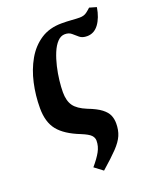

<svg xmlns="http://www.w3.org/2000/svg" viewBox="-147 -660 784 968"><g transform="rotate(-20 244.5 -176.0)"><path d="M241 223 196 189Q226 154 241.5 126Q257 98 257 68Q257 52 245 39Q233 26 194 10Q115 -21 80 -64.5Q45 -108 45 -183Q45 -251 59.5 -316Q74 -381 104 -433.5Q134 -486 181 -517Q228 -548 294 -548Q323 -548 347.5 -546Q372 -544 390 -544Q413 -544 428 -555.5Q443 -567 451 -575L489 -564Q480 -509 455.5 -476Q431 -443 393 -443Q368 -443 353.5 -455Q339 -467 325.5 -479Q312 -491 290 -491Q268 -491 250 -472Q232 -453 219 -421.5Q206 -390 197.5 -353.5Q189 -317 185 -281.5Q181 -246 181 -219Q181 -173 200 -146Q219 -119 268 -99Q315 -81 339 -62.5Q363 -44 371.5 -24Q380 -4 380 20Q380 56 368 84Q356 112 326 143.5Q296 175 241 223Z"/></g></svg>

Font: Noto Serif ExtraCondensed
Style: Bold Italic
Weight: 700
Width: 2
Italic angle: -12°
Designer: Monotype Design Team
Foundry: Monotype Imaging Inc.
Version: Version 2.013; ttfautohint (v1.8.4.7-5d5b)